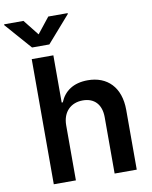

<svg xmlns="http://www.w3.org/2000/svg" viewBox="-156 -1025 869 1099"><g transform="rotate(-10 279.0 -475.5)"><path d="M57.5 -951H-55V-946L79.5 -792.6H180L314.3 -946V-951H201.7L129.6 -860.1ZM194.6 -319.6C194.6 -398.4 243.6 -443.9 312.5 -443.9C380 -443.9 419.7 -400.9 419.7 -327.4V0H548.3V-347.3C548.3 -479 473.7 -552.6 360.4 -552.6C276.6 -552.6 223.4 -514.6 198.2 -452.8H191.8V-727.3H66.1V0H194.6Z"/></g></svg>

Font: TID UI Semi Bold
Style: Regular
Weight: 600
Designer: The TID Project Authors
Foundry: Bakken & Bæck
Version: Version 1.001;hotconv 1.0.109;makeotfexe 2.5.65596